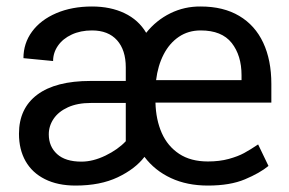

<svg xmlns="http://www.w3.org/2000/svg" viewBox="-20 -558 885 588"><path d="M811 -243.7H456.1Q457.5 -191.4 475.3 -150.9Q493.2 -110.4 528.6 -86.9Q564 -63.5 616.7 -63.5Q652.3 -63.5 680.7 -71.3Q709 -79.1 727.8 -89.4Q746.6 -99.6 770.5 -115.7L802.2 -49.8Q775.4 -27.8 730 -8.8Q684.6 10.3 616.7 10.3Q552.7 10.3 503.4 -12.7Q454.1 -35.6 422.4 -77.6Q394 -40.5 340.6 -15.1Q287.1 10.3 211.4 10.3Q156.7 10.3 117.7 -9.3Q78.6 -28.8 58.3 -64.5Q38.1 -100.1 38.1 -148.4Q38.1 -226.1 94.2 -268.1Q150.4 -310.1 257.3 -310.1H365.2V-351.6Q365.2 -404.8 338.4 -434.8Q311.5 -464.8 261.7 -464.8Q226.6 -464.8 199.5 -452.1Q172.4 -439.5 157.5 -418Q142.6 -396.5 142.6 -371.1L51.8 -379.9Q51.8 -425.3 78.1 -461.2Q104.5 -497.1 152.3 -517.6Q200.2 -538.1 261.7 -538.1Q318.4 -538.1 361.3 -517.6Q404.3 -497.1 427.7 -457.5Q458.5 -496.1 501.7 -517.3Q544.9 -538.6 594.7 -538.1Q664.1 -538.1 712.6 -509.3Q761.2 -480.5 786.1 -427.2Q811 -374 811 -300.8ZM719.7 -327.6Q719.7 -388.2 689.5 -426.5Q659.2 -464.8 594.7 -464.8Q556.6 -464.8 527.8 -445.3Q499 -425.8 481.2 -391.4Q463.4 -356.9 458 -312.5H719.7ZM365.2 -125.5V-242.7H258.3Q217.3 -242.7 188.2 -229.5Q159.2 -216.3 144.3 -194.3Q129.4 -172.4 129.4 -146.5Q129.4 -109.4 154.8 -86.2Q180.2 -63 229.5 -63Q264.6 -63 303 -81.5Q341.3 -100.1 365.2 -125.5Z"/></svg>

Font: Heebo
Style: Regular
Weight: 400
Designer: Oded Ezer
Foundry: Meir Sadan
Version: Version 2.001; ttfautohint (v1.5.14-ce02) -l 8 -r 50 -G 200 